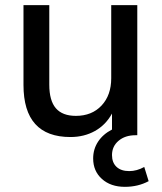

<svg xmlns="http://www.w3.org/2000/svg" viewBox="-20 -524 626 744"><path d="M556 178Q515 200 464 200Q409 200 375 169.5Q341 139 341 90Q341 54 360 25Q379 -4 414 -22V-84Q390 -40 348 -16.5Q306 7 253 7Q71 7 71 -195V-504H171V-196Q171 -134 196.5 -104.5Q222 -75 274 -75Q336 -75 373.5 -115Q411 -155 411 -221V-504H512V0H505Q465 0 439.5 21.5Q414 43 414 77Q414 106 431.5 122.5Q449 139 481 139Q510 139 539 123Z"/></svg>

Font: Muli SemiBold
Style: Regular
Weight: 600
Designer: Vernon Adams
Foundry: Vernon Adams
Version: Version 2.000